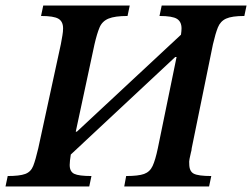

<svg xmlns="http://www.w3.org/2000/svg" viewBox="-37 -677 915 697"><path d="M287 0H-17L-9 -38Q34 -38 54.5 -45.5Q75 -53 83.5 -74.5Q92 -96 102 -139L184 -517Q187 -534 189.5 -548Q192 -562 192 -574Q192 -599 175 -609Q158 -619 112 -619L120 -657H434L426 -619Q380 -619 357 -609.5Q334 -600 324.5 -577.5Q315 -555 306 -516L238 -199H242L620 -551Q622 -565 622 -574Q622 -598 605.5 -608.5Q589 -619 542 -619L550 -657H858L850 -619Q805 -619 784 -609.5Q763 -600 754 -577.5Q745 -555 736 -516L659 -139Q659 -135 658 -131Q657 -127 656 -123Q653 -110 651 -100Q649 -90 650 -82Q650 -55 666.5 -46.5Q683 -38 730 -38L722 0H414L421 -38Q465 -38 486 -45.5Q507 -53 517 -74.5Q527 -96 536 -139L604 -470H599L220 -116Q218 -102 217 -94Q216 -86 216 -78Q216 -54 232.5 -46Q249 -38 295 -38Z"/></svg>

Font: STIX Two Text SemiBold
Style: Italic
Weight: 600
Italic angle: -12°
Designer: Ross Mills, John Hudson & Paul Hanslow, Tiro Typeworks Ltd; with prior portions MicroPress Inc. and Coen Hoffman, Elsevi
Foundry: Tiro Typeworks Ltd
Version: Version 2.13 b171